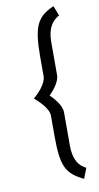

<svg xmlns="http://www.w3.org/2000/svg" viewBox="-102 -866 529 1027"><g transform="rotate(-10 162.5 -353.0)"><path d="M290 60C253 42 224 7 224 -72V-253C224 -294 180 -339 164 -355C180 -371 222 -416 222 -456V-636C222 -715 254 -750 288 -768L267 -822C174 -782 150 -731 150 -567V-462C150 -421 101 -372 78 -354C101 -333 152 -289 152 -247V-134C152 31 177 72 268 116Z"/></g></svg>

Font: Advent Pro
Style: Medium
Weight: 500
Designer: Andreas Kalpakidis
Foundry: Andreas Kalpakidis
Version: Version 2.002 2008